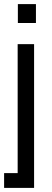

<svg xmlns="http://www.w3.org/2000/svg" viewBox="-25 -715 252 935"><path d="M-5 128H61V-500H141V200H-5ZM150 -603V-695H62V-603Z"/></svg>

Font: CyStack Display
Style: Regular
Weight: 400
Designer: Weizhong Zhang
Foundry: 本地遙控
Version: Version 1.000;Glyphs 3.1.2 (3151)